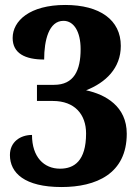

<svg xmlns="http://www.w3.org/2000/svg" viewBox="-20 -744 563 774"><path d="M228 10C367 10 491 -43 491 -205C491 -315 406 -363 327 -380C406 -411 467 -469 467 -559C467 -664 382 -724 243 -724C100 -724 31 -660 31 -591C31 -529 81 -504 158 -504C158 -582 177 -660 236 -660C278 -660 305 -616 305 -546C305 -460 278 -402 198 -402H129V-337H193C282 -337 327 -282 327 -206C327 -94 278 -64 222 -64C157 -64 109 -111 109 -200C62 -200 20 -172 20 -119C20 -47 79 10 228 10Z"/></svg>

Font: Noto Serif Tamil SemiCondensed ExtraBold
Style: Regular
Weight: 800
Width: 4
Designer: Indian Type Foundry, Tom Grace, and the Monotype Design Team
Foundry: Monotype Imaging Inc.
Version: Version 2.004